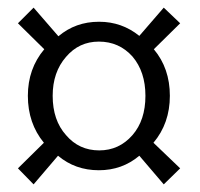

<svg xmlns="http://www.w3.org/2000/svg" viewBox="-20 -576 523 503"><path d="M452 -135 409 -93 345 -168Q300 -130 239 -130Q177 -130 132 -168L68 -93L27 -135L95 -202Q53 -253 53 -325Q53 -396 96 -447L27 -515L68 -556L133 -481Q178 -519 239 -519H240Q299 -519 345 -482L409 -556L452 -515L383 -447Q425 -397 425 -325Q425 -253 382 -202ZM239 -467Q187 -467 153 -427Q118 -387 118 -325Q118 -261 153 -222Q187 -182 240 -182Q292 -182 327 -222Q361 -261 361 -325Q361 -388 327 -428Q292 -467 239 -467Z"/></svg>

Font: Shafarik
Style: Regular
Weight: 400
Version: Version 1.001; ttfautohint (v1.8.4.7-5d5b)